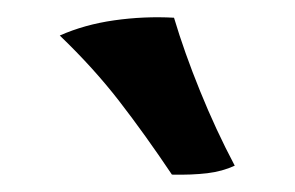

<svg xmlns="http://www.w3.org/2000/svg" viewBox="-20 -735 340 221"><path d="M177.9 -534Q147 -580.1 117.3 -618.5Q87.6 -656.9 48.8 -694.1Q77.1 -706.7 111.5 -711.6Q145.9 -716.5 180.3 -714.6Q192.2 -674.7 210.3 -630.2Q228.3 -585.7 250.2 -544.3Q236 -537.7 218.5 -535.6Q200.9 -533.5 177.9 -534Z"/></svg>

Font: Vollkorn
Style: Regular
Weight: 400
Designer: Friedrich Althausen
Foundry: Friedrich Althausen
Version: Version 5.001